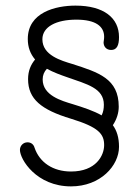

<svg xmlns="http://www.w3.org/2000/svg" viewBox="-20 -664 497 684"><path d="M403 -284C403 -384 331 -406 238 -436C198 -448 131 -467 131 -524C131 -569 181 -594 252 -594C321 -594 351 -570 351 -533C351 -524 349 -516 349 -513C349 -499 358 -486 376 -486C396 -486 404 -502 404 -532C404 -600 350 -644 249 -644C178 -644 79 -620 79 -525C79 -496 88 -472 105 -452C90 -434 80 -412 80 -382C80 -311 127 -273 233 -241C331 -211 351 -187 351 -147C351 -110 322 -53 233 -53C169 -53 121 -85 103 -138C100 -149 91 -157 78 -157C63 -157 51 -145 51 -130C51 -96 110 0 233 0C338 0 404 -74 404 -141C404 -174 396 -199 382 -218C396 -239 403 -262 403 -284ZM132 -381C132 -396 137 -408 147 -419C171 -406 196 -397 219 -389C290 -364 350 -350 350 -291C350 -277 348 -265 342 -253C314 -269 278 -281 239 -293C199 -305 132 -324 132 -381Z"/></svg>

Font: Comic Neue
Style: Normal
Weight: 400
Designer: Craig Rozynski
Foundry: Craig Rozynski
Version: Version 2.003